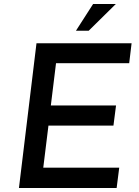

<svg xmlns="http://www.w3.org/2000/svg" viewBox="-20 -943 696 963"><path d="M163 -726H640L628 -626H261L235 -414H562L549 -313H223L197 -102H578L565 0H75ZM561 -923 425 -789H361L447 -923Z"/></svg>

Font: Josefin Sans Medium
Style: Italic
Weight: 500
Italic angle: -7°
Designer: Santiago Orozco
Foundry: Typemade
Version: Version 2.000